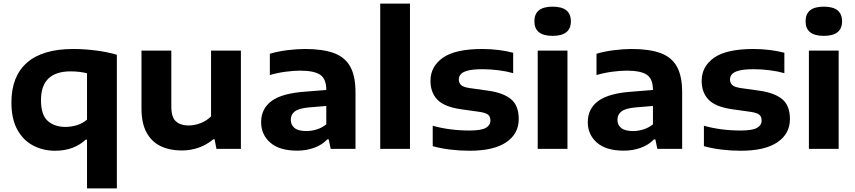

<svg xmlns="http://www.w3.org/2000/svg" viewBox="-20 -828 4756 1068"><path d="M464 220V-51H456.5Q425 -21.5 382.5 -5.5Q340 10.5 286.5 10.5Q220 10.5 164.8 -18.2Q109.5 -47 76.5 -106.5Q43.5 -166 43.5 -258.5Q43.5 -403.5 130.2 -479.5Q217 -555.5 387.5 -555.5Q448 -555.5 513 -547.2Q578 -539 630 -523.5V220ZM344 -122Q375.5 -122 407.2 -131.5Q439 -141 464 -162.5V-420.5Q446 -425 422.8 -428Q399.5 -431 372 -431Q291.5 -431 249.8 -391.5Q208 -352 208 -270.5Q208 -189 245.5 -155.5Q283 -122 344 -122Z M990 9Q924 9 873.8 -15Q823.5 -39 795.2 -90.8Q767 -142.5 767 -225.5V-546.5H933V-234.5Q933 -175.5 958.8 -152.8Q984.5 -130 1028 -130Q1062 -130 1095.8 -143Q1129.5 -156 1154 -180.5V-546.5H1320V0H1184L1173.5 -53.5H1167Q1091.5 9 990 9Z M1633.5 10Q1534 10 1483.2 -34.8Q1432.5 -79.5 1432.5 -148.5Q1432.5 -224 1491.8 -267Q1551 -310 1682.5 -318.5L1795 -327.5Q1795 -389 1761.2 -412Q1727.5 -435 1649.5 -435Q1614 -435 1568.5 -429Q1523 -423 1481 -410.5V-529Q1526.5 -542.5 1579.2 -549Q1632 -555.5 1677 -555.5Q1774 -555.5 1836 -533.2Q1898 -511 1927.8 -458.2Q1957.5 -405.5 1957.5 -314.5V0H1819.5L1808.5 -52.5H1800.5Q1771 -21.5 1727 -5.8Q1683 10 1633.5 10ZM1597.5 -162Q1597.5 -133 1618.5 -116Q1639.5 -99 1684 -99Q1712.5 -99 1741.8 -108Q1771 -117 1795 -136.5V-238.5L1697.5 -230.5Q1642.5 -225.5 1620 -208.2Q1597.5 -191 1597.5 -162Z M2095 0V-808H2260.5V0Z M2592.5 10.5Q2537 10.5 2484.2 4Q2431.5 -2.5 2387 -15V-128.5Q2482 -102 2591 -102Q2657 -102 2682.5 -116.8Q2708 -131.5 2708 -157.5Q2708 -178 2696 -189Q2684 -200 2649.5 -205.5L2543 -220.5Q2450.5 -234 2412.5 -274Q2374.5 -314 2374.5 -378.5Q2374.5 -458 2443.5 -506.8Q2512.5 -555.5 2663.5 -555.5Q2708.5 -555.5 2754.2 -549.8Q2800 -544 2834.5 -534.5V-421Q2798 -431.5 2753.2 -437.2Q2708.5 -443 2665 -443Q2610.5 -443 2581.8 -435.2Q2553 -427.5 2542.5 -414.5Q2532 -401.5 2532 -385.5Q2532 -368.5 2543.5 -356.2Q2555 -344 2589.5 -338.5L2696 -323.5Q2778.5 -312 2822 -276.8Q2865.5 -241.5 2865.5 -165.5Q2865.5 -84 2796 -36.8Q2726.5 10.5 2592.5 10.5Z M2971 0V-546.5H3136.5V0ZM3054 -628.5Q2952.5 -628.5 2952.5 -709.5Q2952.5 -791 3054 -791Q3155.5 -791 3155.5 -709.5Q3155.5 -628.5 3054 -628.5Z M3450.5 10Q3351 10 3300.2 -34.8Q3249.5 -79.5 3249.5 -148.5Q3249.5 -224 3308.8 -267Q3368 -310 3499.5 -318.5L3612 -327.5Q3612 -389 3578.2 -412Q3544.5 -435 3466.5 -435Q3431 -435 3385.5 -429Q3340 -423 3298 -410.5V-529Q3343.5 -542.5 3396.2 -549Q3449 -555.5 3494 -555.5Q3591 -555.5 3653 -533.2Q3715 -511 3744.8 -458.2Q3774.5 -405.5 3774.5 -314.5V0H3636.5L3625.5 -52.5H3617.5Q3588 -21.5 3544 -5.8Q3500 10 3450.5 10ZM3414.5 -162Q3414.5 -133 3435.5 -116Q3456.5 -99 3501 -99Q3529.5 -99 3558.8 -108Q3588 -117 3612 -136.5V-238.5L3514.5 -230.5Q3459.5 -225.5 3437 -208.2Q3414.5 -191 3414.5 -162Z M4101 10.5Q4045.5 10.5 3992.8 4Q3940 -2.5 3895.5 -15V-128.5Q3990.5 -102 4099.5 -102Q4165.5 -102 4191 -116.8Q4216.5 -131.5 4216.5 -157.5Q4216.5 -178 4204.5 -189Q4192.5 -200 4158 -205.5L4051.5 -220.5Q3959 -234 3921 -274Q3883 -314 3883 -378.5Q3883 -458 3952 -506.8Q4021 -555.5 4172 -555.5Q4217 -555.5 4262.8 -549.8Q4308.5 -544 4343 -534.5V-421Q4306.5 -431.5 4261.8 -437.2Q4217 -443 4173.5 -443Q4119 -443 4090.2 -435.2Q4061.5 -427.5 4051 -414.5Q4040.5 -401.5 4040.5 -385.5Q4040.5 -368.5 4052 -356.2Q4063.5 -344 4098 -338.5L4204.5 -323.5Q4287 -312 4330.5 -276.8Q4374 -241.5 4374 -165.5Q4374 -84 4304.5 -36.8Q4235 10.5 4101 10.5Z M4479.5 0V-546.5H4645V0ZM4562.5 -628.5Q4461 -628.5 4461 -709.5Q4461 -791 4562.5 -791Q4664 -791 4664 -709.5Q4664 -628.5 4562.5 -628.5Z"/></svg>

Font: Encode Sans Expanded
Style: Bold
Weight: 700
Width: 7
Designer: Multiple Designers
Foundry: Impallari Type
Version: Version 3.000; ttfautohint (v1.8.3) -l 8 -r 50 -G 200 -x 14 